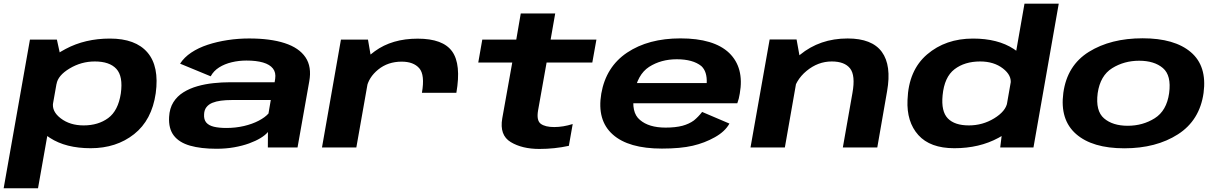

<svg xmlns="http://www.w3.org/2000/svg" viewBox="-54 -805 6646 1048"><path d="M-34 222.5H153.5L279 -486L256.5 -589H109.5ZM441 4Q581 4 678 -72.8Q775 -149.5 796 -296Q816 -442.5 751 -518.5Q686 -594.5 546 -594.5Q410.5 -594.5 304.2 -537.8Q198 -481 189.5 -431.5L254.5 -346Q262 -393 325.8 -431.2Q389.5 -469.5 463.5 -469.5Q544 -469.5 581.2 -429Q618.5 -388.5 605.5 -295Q591 -200.5 536.5 -160.5Q482 -120.5 402.5 -120.5Q328 -120.5 277.8 -158.8Q227.5 -197 236 -245L141.5 -158.5Q131.5 -109 218.5 -52.5Q305.5 4 441 4Z M1127.5 7Q1179 7 1224 -1Q1269 -9 1305.5 -22.2Q1342 -35.5 1368.2 -51.5Q1394.5 -67.5 1408.5 -84.5L1408 0H1570L1634 -360.5Q1648.5 -440.5 1613.5 -492.2Q1578.5 -544 1500.2 -569.5Q1422 -595 1305.5 -595Q1246 -595 1188.5 -586.2Q1131 -577.5 1080 -560.8Q1029 -544 990 -518Q951 -492 929 -457.5L1096 -388.5Q1112 -418 1142 -437Q1172 -456 1210.8 -465.2Q1249.5 -474.5 1291 -474.5Q1345 -474.5 1381.8 -463.8Q1418.5 -453 1435.8 -431Q1453 -409 1448 -375L1445 -356H1200Q1157.5 -356 1111.8 -351.2Q1066 -346.5 1023.8 -334.5Q981.5 -322.5 947.2 -301.2Q913 -280 892.2 -246.8Q871.5 -213.5 869 -166.5Q865.5 -103 894.8 -65Q924 -27 983.2 -10Q1042.5 7 1127.5 7ZM1181.5 -106.5Q1141.5 -106.5 1113.5 -113.2Q1085.5 -120 1071.8 -136.2Q1058 -152.5 1060 -181.5Q1061 -205 1073 -220.2Q1085 -235.5 1105.2 -243.8Q1125.5 -252 1152 -255.5Q1178.5 -259 1209.5 -259H1424L1411.5 -185.5Q1393 -164.5 1358.2 -146.2Q1323.5 -128 1277.8 -117.2Q1232 -106.5 1181.5 -106.5Z M2249 -298.5H2437Q2464 -454.5 2414 -524.2Q2364 -594 2226 -594Q2086 -594 1992 -525.5Q1898 -457 1884 -377L1946.5 -323.5Q1957.5 -382.5 2010.5 -425.5Q2063.5 -468.5 2138.5 -468.5Q2203 -468.5 2234.5 -432.5Q2266 -396.5 2249 -298.5ZM1703.5 0H1891L1974.5 -472.5L1954.5 -589H1807Z M2890 8Q2973 8 3051 -9L3072 -128Q3019.5 -111.5 2971 -111.5Q2922 -111.5 2897.8 -129.2Q2873.5 -147 2883 -202.5L2929.5 -463.5H3179L3201.5 -589H2951.5L2976.5 -731.5H2788.5L2764 -589H2578.5L2556.5 -463.5H2742L2687.5 -159Q2671.5 -67 2733.8 -29.5Q2796 8 2890 8Z M3559 6 3579 -108.5Q3487.5 -108.5 3439 -150.5Q3389.5 -191 3407.5 -293.5Q3424.5 -398 3489 -440Q3554 -481.5 3640 -481.5Q3728 -481.5 3774 -444.5Q3806.5 -414.5 3803.5 -351.5H3400L3381 -241.5H3970.5Q3979.5 -265 3984 -294.5Q4009 -435.5 3926 -516Q3842.5 -595.5 3660 -595.5Q3485 -595.5 3368.5 -517.5Q3253.5 -440 3228 -294Q3203.5 -148.5 3290.5 -71Q3376.5 6 3559 6ZM3579 -108.5 3559 6Q3660.5 6 3727 -9.5Q3792 -24.5 3848 -56Q3903.5 -87 3927.5 -130.5L3778.5 -194Q3758 -167.5 3733.5 -147.5Q3707.5 -128.5 3671 -118.5Q3633 -108.5 3579 -108.5Z M4042.5 0H4230L4314 -478.5L4294 -589.5H4147ZM4546.5 0H4734.5L4788 -307Q4813 -448 4759.5 -521.5Q4706 -595 4572.5 -595Q4421 -595 4312.5 -505.8Q4204 -416.5 4190 -340.5L4272 -287.5Q4286 -366.5 4348.5 -418Q4411 -469.5 4486 -469.5Q4556 -469.5 4586 -431.5Q4616 -393.5 4599 -298Z M5405.5 0H5587L5725 -785H5538L5417 -93.5ZM5155 4Q5291.5 4 5395.8 -52.5Q5500 -109 5509.5 -158.5L5444 -245Q5435.5 -197.5 5372.5 -159Q5309.5 -120.5 5234.5 -120.5Q5156.5 -120.5 5119.5 -158.8Q5082.5 -197 5091 -284.5Q5100.5 -384.5 5156 -427Q5211.5 -469.5 5296 -469.5Q5371 -469.5 5420.5 -431.2Q5470 -393 5462 -346L5556.5 -431.5Q5566 -481 5479.2 -537.8Q5392.5 -594.5 5257 -594.5Q5107.5 -594.5 5006.2 -507.8Q4905 -421 4899.5 -259.5Q4894 -140 4958.5 -68Q5023 4 5155 4Z M6083 4.5Q6256.5 4.5 6375.5 -71.8Q6494.5 -148 6515.5 -298Q6535 -444.5 6446 -520.2Q6357 -596 6183 -596Q6008.5 -596 5889.5 -522Q5770.5 -448 5750 -298Q5730.5 -151.5 5819.5 -73.5Q5908.5 4.5 6083 4.5ZM6101.5 -118.5Q6019.5 -118.5 5972.2 -159Q5925 -199.5 5937.5 -296.5Q5951.5 -392.5 6016.8 -433Q6082 -473.5 6164 -473.5Q6246.5 -473.5 6293.5 -433.5Q6340.5 -393.5 6327.5 -296.5Q6314 -200.5 6248.8 -159.5Q6183.5 -118.5 6101.5 -118.5Z"/></svg>

Font: Anybody Expanded
Style: Bold Italic
Weight: 700
Width: 7
Italic angle: -10°
Version: Version 1.113;gftools[0.9.25]